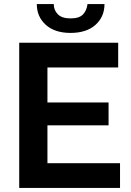

<svg xmlns="http://www.w3.org/2000/svg" viewBox="-20 -919 641 939"><path d="M567 -121V0H74V-710H558V-589H212V-418H511V-306H212V-121ZM160 -899H243Q243 -869 263 -849Q283 -829 325 -829Q367 -829 385.5 -848Q404 -867 408 -899H491Q491 -837 447 -797.5Q403 -758 325 -758Q248 -758 204 -797.5Q160 -837 160 -899Z"/></svg>

Font: YasnoRaleway
Style: Bold
Weight: 700
Designer: Matt McInerney, Pablo Impallari, Rodrigo Fuenzalida
Foundry: Matt McInerney, Pablo Impallari, Rodrigo Fuenzalida
Version: Version 4.026